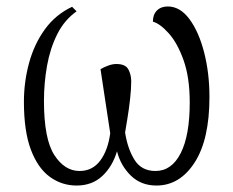

<svg xmlns="http://www.w3.org/2000/svg" viewBox="-20 -564 722 594"><path d="M217 10Q171 10 134 -17Q97 -44 75.5 -101Q54 -158 54 -249Q54 -311 70 -369.5Q86 -428 119 -473.5Q152 -519 203 -543L217 -529Q179 -502 157 -458Q135 -414 125.5 -360.5Q116 -307 116 -252Q116 -134 148 -84.5Q180 -35 226 -35Q266 -35 290 -67Q314 -99 321 -152Q314 -198 306 -250.5Q298 -303 291 -350Q301 -356 314.5 -361Q328 -366 340 -366Q368 -366 377 -349.5Q386 -333 386 -312Q386 -290 382.5 -258Q379 -226 374 -196.5Q369 -167 367 -154Q375 -103 396.5 -69Q418 -35 461 -35Q511 -35 539 -90Q567 -145 567 -247Q567 -324 548 -377.5Q529 -431 502 -461Q475 -491 453 -497Q453 -519 465.5 -531.5Q478 -544 499 -544Q537 -544 566 -505Q595 -466 611.5 -402Q628 -338 628 -264Q628 -132 582 -61Q536 10 464 10Q416 10 384.5 -21Q353 -52 342 -96Q328 -49 296.5 -19.5Q265 10 217 10Z"/></svg>

Font: Noto Serif Condensed Light
Style: Regular
Weight: 300
Width: 3
Designer: Monotype Design Team
Foundry: Monotype Imaging Inc.
Version: Version 2.013